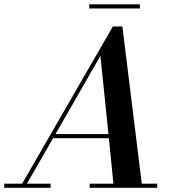

<svg xmlns="http://www.w3.org/2000/svg" viewBox="-66 -890 834 910"><path d="M357 -869.5H597V-850H357ZM-46 -19.5H39L469 -764.5H514L606 -19.5H679V0H359V-19.5H471.5L450 -235H185.5L61.5 -19.5H174V0H-46ZM410 -625.5 197 -254.5H448Z"/></svg>

Font: Bodoni* 11pt Medium
Style: Italic
Weight: 500
Italic angle: -13°
Version: Version 2.3